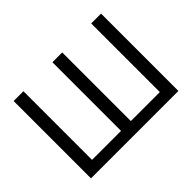

<svg xmlns="http://www.w3.org/2000/svg" viewBox="-137 -978 1246 1246"><g transform="rotate(-45 486.0 -355.0)"><path d="M85 0V-710H174.8V-80.1H440.9V-710H530.8V-80.1H796.9V-710H887.2V0Z"/></g></svg>

Font: Rawline Medium
Style: Regular
Weight: 500
Designer: Matt McInerney, Pablo Impallari, Rodrigo Fuenzalida
Foundry: Matt McInerney, Pablo Impallari, Rodrigo Fuenzalida
Version: Version 4.020;PS 004.020;hotconv 1.0.88;makeotf.lib2.5.64775